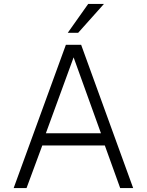

<svg xmlns="http://www.w3.org/2000/svg" viewBox="-20 -949 741 969"><path d="M49 0 312.5 -723H389.5L652 0H586.5L509 -215H193.5L114 0ZM211.5 -276.5H489.5L351.5 -659.5ZM425 -929H504.5L374.5 -783.5H322Z"/></svg>

Font: Public Sans Thin ExtraLight
Style: Regular
Weight: 250
Version: Version 1.007